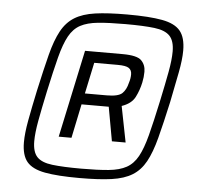

<svg xmlns="http://www.w3.org/2000/svg" viewBox="-51 -748 835 809"><g transform="rotate(5 366.5 -344.0)"><path d="M314 8Q221 8 167.5 -2Q114 -12 91 -39.5Q68 -67 68 -122Q68 -160 78 -214.5Q88 -269 104 -344Q124 -435 140 -497.5Q156 -560 177.5 -599.5Q199 -639 233 -660Q267 -681 320 -688.5Q373 -696 455 -696Q549 -696 603 -686Q657 -676 680 -648Q703 -620 703 -565Q703 -527 692.5 -472.5Q682 -418 667 -344Q647 -253 630.5 -190Q614 -127 592.5 -88Q571 -49 537 -28Q503 -7 449.5 0.5Q396 8 314 8ZM318 -32Q388 -32 434 -36.5Q480 -41 509 -57Q538 -73 556.5 -106.5Q575 -140 590 -197.5Q605 -255 624 -344Q640 -419 649.5 -470.5Q659 -522 659 -557Q659 -602 639 -623Q619 -644 573.5 -649.5Q528 -655 451 -655Q381 -655 335.5 -650.5Q290 -646 261 -630.5Q232 -615 213.5 -581.5Q195 -548 180 -490Q165 -432 146 -344Q130 -269 120.5 -217Q111 -165 111 -130Q111 -85 130.5 -64Q150 -43 195.5 -37.5Q241 -32 318 -32ZM212 -158 291 -528H450Q511 -528 529.5 -509.5Q548 -491 548 -462Q548 -439 543 -416Q536 -383 521 -353.5Q506 -324 465 -310L495 -158H437L411 -302H296L266 -158ZM306 -349H398Q447 -349 463.5 -364.5Q480 -380 487 -410Q490 -419 491.5 -428Q493 -437 493 -446Q493 -464 480.5 -472.5Q468 -481 433 -481H334Z"/></g></svg>

Font: Saira
Style: Italic
Weight: 400
Italic angle: -12°
Designer: Hector Gatti with collaboration of the Omnibus-Type team
Foundry: Omnibus-Type
Version: Version 1.100; ttfautohint (v1.8.3)